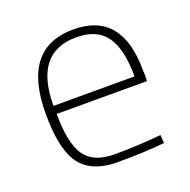

<svg xmlns="http://www.w3.org/2000/svg" viewBox="-99 -604 699 708"><g transform="rotate(-20 251.0 -250.0)"><path d="M246 8Q138 8 95 -61Q58 -120 58 -250Q58 -508 260 -508Q450 -508 450 -278L451 -257Q450 -247 450 -236H96Q96 -122 129.5 -72.5Q163 -23 247 -23Q331 -23 429 -32L431 0Q356 8 246 8ZM413 -268Q413 -376 376.5 -426.5Q340 -477 260 -477Q95 -477 95 -268Z"/></g></svg>

Font: Storia Sans Thin
Style: Regular
Weight: 100
Designer: Accademia di Belle Arti di Urbino and others
Foundry: Accademia di Belle Arti di Urbino and others.
Version: Version 60.001;May 25, 2020;FontCreator 12.0.0.2522 64-bit